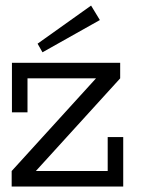

<svg xmlns="http://www.w3.org/2000/svg" viewBox="-20 -686 586 706"><path d="M433.1 0H22.9V-57.1L333 -397.9H81.1V-272.9H23.9V-455.1H421.9V-397.9L111.8 -57.1H376V-182.1H433.1ZM347.2 -612.3 136.2 -493.7 118.2 -525.4 314.9 -665.5Z"/></svg>

Font: Anonymous Pro
Style: Regular
Weight: 400
Monospace: yes
Designer: Mark Simonson
Version: Version 1.002